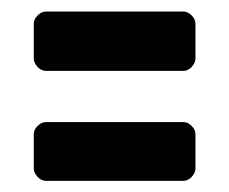

<svg xmlns="http://www.w3.org/2000/svg" viewBox="-20 -415 407 341"><path d="M40 -373Q40 -380.9 46.9 -387.7Q53.7 -394.5 61.5 -394.5Q122.1 -394.5 183.6 -394.5Q244.1 -394.5 305.7 -394.5Q313.5 -394.5 320.3 -387.7Q327.1 -380.9 327.1 -373Q327.1 -357.4 327.1 -341.8Q327.1 -326.2 327.1 -310.5Q327.1 -303.7 320.3 -295.9Q313.5 -289.1 305.7 -289.1Q244.1 -289.1 183.6 -289.1Q122.1 -289.1 61.5 -289.1Q53.7 -289.1 46.9 -295.9Q40 -303.7 40 -310.5Q40 -326.2 40 -341.8Q40 -357.4 40 -373ZM40 -176.8Q40 -184.6 46.9 -191.4Q53.7 -198.2 61.5 -198.2Q122.1 -198.2 183.6 -198.2Q244.1 -198.2 305.7 -198.2Q313.5 -198.2 320.3 -191.4Q327.1 -184.6 327.1 -176.8Q327.1 -162.1 327.1 -146.5Q327.1 -130.9 327.1 -115.2Q327.1 -108.4 320.3 -100.6Q313.5 -93.8 305.7 -93.8Q244.1 -93.8 183.6 -93.8Q122.1 -93.8 61.5 -93.8Q53.7 -93.8 46.9 -100.6Q40 -108.4 40 -115.2Q40 -130.9 40 -146.5Q40 -162.1 40 -176.8Z"/></svg>

Font: pil love
Style: regular
Weight: 400
Designer: pierpaolo belleggia, riccardo antolini, manuela ilari
Foundry: pil communication
Version: Version 1.2